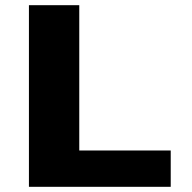

<svg xmlns="http://www.w3.org/2000/svg" viewBox="-20 -720 740 740"><path d="M91.5 0V-700H285.5V-140H638V0Z"/></svg>

Font: Trispace SemiExpanded ExtraBold
Style: Regular
Weight: 800
Width: 6
Designer: Tyler Finck
Foundry: Etcetera Type Company
Version: Version 1.210; ttfautohint (v1.8.3)